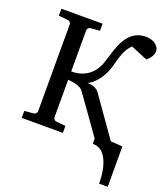

<svg xmlns="http://www.w3.org/2000/svg" viewBox="-159 -794 961 1109"><g transform="rotate(20 322.0 -239.5)"><path d="M583 205H634V-43L561 -48L397 -281C381 -306 358 -318 319 -319C327 -322 335 -327 343 -333C382 -364 410 -410 425 -465C440 -521 452 -570 489 -605L592 -562C610 -577 629 -599 629 -627C629 -634 627 -641 623 -648C610 -670 582 -685 547 -685C467 -685 431 -631 407 -575C391 -537 382 -494 367 -455C343 -394 293 -349 208 -349V-601C208 -613 217 -621 229 -622L284 -627V-670H31V-627L86 -622C98 -621 107 -613 107 -601V-68C107 -56 98 -48 86 -47L31 -42V1H284V-42L229 -47C217 -48 208 -56 208 -68V-298C244 -295 287 -287 303 -263L468 -31V1C509 1 534 24 550 53C571 91 581 143 581 206Z"/></g></svg>

Font: Veleka
Style: Regular
Weight: 400
Designer: Stefan Peev, Context Ltd, 2016; SIL International, 1997-2014.
Foundry: Stefan Peev, Context Ltd, 2016
Version: Version 1.000